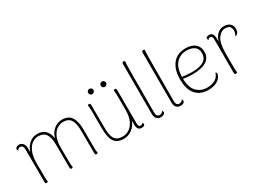

<svg xmlns="http://www.w3.org/2000/svg" viewBox="-22 -1414 2879 2112"><g transform="rotate(-30 1417.0 -358.0)"><path d="M789 0Q781 8 771 8Q754 8 754 -14L753 -298Q753 -394 724 -439Q695 -484 627 -484Q591 -484 555.5 -463.5Q520 -443 494 -394.5Q468 -346 466 -267L467 -87Q467 -24 473 0Q465 8 455 8Q438 8 438 -14L437 -298Q437 -394 408 -439Q379 -484 311 -484Q274 -484 237.5 -461Q201 -438 175.5 -382.5Q150 -327 150 -237Q150 -94 151 -55Q152 -16 156 0Q148 8 138 8Q121 8 121 -14L120 -429Q120 -454 109.5 -468Q99 -482 79 -482Q68 -482 58.5 -475Q49 -468 45 -455Q36 -465 36 -476Q36 -491 49.5 -500.5Q63 -510 80 -510Q112 -510 131 -488.5Q150 -467 150 -427V-376Q171 -440 215.5 -476Q260 -512 314 -512Q440 -512 462 -373Q480 -437 526 -474.5Q572 -512 630 -512Q709 -512 745.5 -458Q782 -404 782 -297L783 -87Q783 -24 789 0Z M1388 -18Q1388 -7 1377 -0.5Q1366 6 1348 6Q1318 6 1304.5 -13.5Q1291 -33 1291 -73V-119Q1270 -58 1222 -23Q1174 12 1118 12Q1037 12 1000.5 -37.5Q964 -87 963 -207L962 -417Q962 -480 956 -504Q964 -512 974 -512Q991 -512 991 -490L992 -206Q992 -133 1005 -91.5Q1018 -50 1046 -33Q1074 -16 1121 -16Q1159 -16 1198 -38.5Q1237 -61 1264 -115Q1291 -169 1291 -257Q1291 -407 1290 -447Q1289 -487 1285 -504Q1293 -512 1303 -512Q1320 -512 1320 -490L1321 -72Q1321 -44 1327.5 -33Q1334 -22 1351 -22Q1370 -22 1378 -40Q1388 -29 1388 -18ZM1027 -621Q1027 -635 1037 -645Q1047 -655 1061 -655Q1074 -655 1084.5 -645Q1095 -635 1095 -621Q1095 -608 1084.5 -597.5Q1074 -587 1061 -587Q1047 -587 1037 -597.5Q1027 -608 1027 -621ZM1187 -621Q1187 -635 1197 -645Q1207 -655 1221 -655Q1234 -655 1244.5 -645Q1255 -635 1255 -621Q1255 -608 1244.5 -597.5Q1234 -587 1221 -587Q1207 -587 1197 -597.5Q1187 -608 1187 -621Z M1518 -73V-706Q1518 -728 1537 -728Q1547 -728 1555 -720Q1551 -710 1550 -656.5Q1549 -603 1549 -524L1548 -71Q1548 -46 1558.5 -32Q1569 -18 1589 -18Q1603 -18 1615 -25Q1627 -32 1633 -45Q1642 -35 1642 -24Q1642 -8 1626 1Q1610 10 1588 10Q1556 10 1537 -11.5Q1518 -33 1518 -73Z M1768 -73V-706Q1768 -728 1787 -728Q1797 -728 1805 -720Q1801 -710 1800 -656.5Q1799 -603 1799 -524L1798 -71Q1798 -46 1808.5 -32Q1819 -18 1839 -18Q1853 -18 1865 -25Q1877 -32 1883 -45Q1892 -35 1892 -24Q1892 -8 1876 1Q1860 10 1838 10Q1806 10 1787 -11.5Q1768 -33 1768 -73Z M2365 -95Q2365 -87 2359 -72Q2341 -31 2296 -9.5Q2251 12 2192 12Q2090 12 2033.5 -53Q1977 -118 1977 -243Q1977 -369 2034.5 -440.5Q2092 -512 2200 -512Q2275 -512 2318.5 -476Q2362 -440 2362 -375Q2362 -300 2301.5 -262Q2241 -224 2125 -224Q2073 -224 2009 -234Q2012 -119 2064 -68Q2116 -17 2195 -17Q2252 -17 2295 -41.5Q2338 -66 2351 -115Q2365 -110 2365 -95ZM2009 -259Q2072 -249 2137 -249Q2232 -249 2281.5 -280.5Q2331 -312 2331 -375Q2331 -433 2292.5 -459Q2254 -485 2198 -485Q2114 -485 2063 -428Q2012 -371 2009 -259Z M2789 -418Q2789 -392 2777.5 -374.5Q2766 -357 2752 -354Q2745 -353 2740 -355Q2752 -370 2756 -384Q2760 -398 2760 -414Q2760 -484 2687 -484Q2634 -484 2594.5 -429Q2555 -374 2555 -247V-132Q2555 -76 2556 -45Q2557 -14 2560 0Q2552 8 2541 8Q2524 8 2524 -14V-432Q2524 -459 2517 -470.5Q2510 -482 2494 -482Q2475 -482 2467 -464Q2457 -475 2457 -486Q2457 -497 2468 -503.5Q2479 -510 2497 -510Q2526 -510 2539.5 -489.5Q2553 -469 2553 -427V-392Q2569 -450 2604 -481Q2639 -512 2687 -512Q2733 -512 2761 -487.5Q2789 -463 2789 -418Z"/></g></svg>

Font: Arima Madurai Thin
Style: Regular
Weight: 250
Designer: Joana Correia and Natanael Gama
Foundry: NDISCOVER
Version: Version 1.020; ttfautohint (v1.5) -l 7 -r 28 -G 50 -x 13 -D 